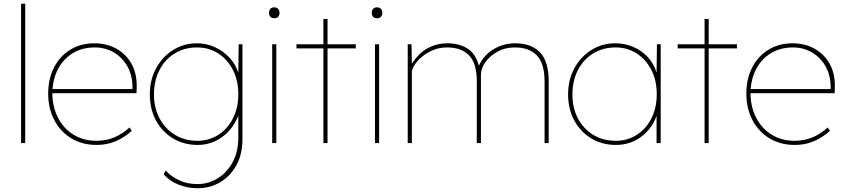

<svg xmlns="http://www.w3.org/2000/svg" viewBox="-20 -760 4490 1020"><path d="M92 0V-740H114V0Z M493 10Q417 10 359 -25Q301 -60 268.5 -122Q236 -184 236 -263Q236 -341 267 -401.5Q298 -462 353.5 -496Q409 -530 481 -530Q547 -530 599 -501Q651 -472 680 -418.5Q709 -365 706 -291L705 -265H258V-263Q259 -190 289 -133Q319 -76 371.5 -44Q424 -12 493 -12Q545 -12 589 -31Q633 -50 668 -83L680 -65Q643 -31 596.5 -10.5Q550 10 493 10ZM484 -508Q420 -508 371 -480Q322 -452 293 -402Q264 -352 259 -287H683L684 -295Q684 -359 657 -407Q630 -455 584.5 -481.5Q539 -508 484 -508Z M1030 240Q976 240 928.5 221Q881 202 849 166L860 146Q891 179 933.5 198.5Q976 218 1029 218Q1086 218 1135.5 188Q1185 158 1215.5 102.5Q1246 47 1246 -30V-146Q1220 -77 1162 -33.5Q1104 10 1030 10Q957 10 899.5 -24.5Q842 -59 809 -119.5Q776 -180 776 -258Q776 -337 810 -398.5Q844 -460 900.5 -495Q957 -530 1026 -530Q1075 -530 1120 -510Q1165 -490 1198.5 -454.5Q1232 -419 1246 -373L1248 -525H1268V-21Q1268 60 1235.5 118.5Q1203 177 1149 208.5Q1095 240 1030 240ZM1029 -12Q1090 -12 1139.5 -43.5Q1189 -75 1217.5 -131Q1246 -187 1246 -260Q1246 -332 1217.5 -388Q1189 -444 1139.5 -476Q1090 -508 1027 -508Q960 -508 908 -476Q856 -444 827 -387.5Q798 -331 798 -258Q798 -187 827.5 -131.5Q857 -76 909 -44Q961 -12 1029 -12Z M1437 -663Q1423 -663 1416 -671Q1409 -679 1409 -692Q1409 -704 1416 -712.5Q1423 -721 1437 -721Q1450 -721 1457.5 -713Q1465 -705 1465 -692Q1465 -679 1458 -671Q1451 -663 1437 -663ZM1426 0V-525H1448V0Z M1698 0V-503H1555V-525H1698V-659H1720V-525H1870V-503H1720V0Z M1983 -663Q1969 -663 1962 -671Q1955 -679 1955 -692Q1955 -704 1962 -712.5Q1969 -721 1983 -721Q1996 -721 2003.5 -713Q2011 -705 2011 -692Q2011 -679 2004 -671Q1997 -663 1983 -663ZM1972 0V-525H1994V0Z M2146 0V-525H2166L2168 -421Q2205 -479 2253 -504.5Q2301 -530 2357 -530Q2417 -530 2461.5 -503.5Q2506 -477 2524 -411Q2551 -469 2603.5 -499.5Q2656 -530 2717 -530Q2802 -530 2848.5 -482Q2895 -434 2895 -328V0H2873V-328Q2873 -423 2832 -465.5Q2791 -508 2715 -508Q2663 -508 2622.5 -485.5Q2582 -463 2558.5 -429.5Q2535 -396 2535 -364V0H2513V-328Q2513 -423 2472 -465.5Q2431 -508 2355 -508Q2314 -508 2280 -493.5Q2246 -479 2220.5 -457.5Q2195 -436 2181.5 -413.5Q2168 -391 2168 -376V0Z M3252 10Q3179 10 3121.5 -24.5Q3064 -59 3031 -119.5Q2998 -180 2998 -258Q2998 -337 3032 -398.5Q3066 -460 3122.5 -495Q3179 -530 3248 -530Q3300 -530 3345 -510.5Q3390 -491 3422 -456Q3454 -421 3468 -374L3470 -525H3490V0H3468V-144Q3443 -75 3385 -32.5Q3327 10 3252 10ZM3252 -12Q3313 -12 3362.5 -43.5Q3412 -75 3440.5 -131Q3469 -187 3469 -260Q3469 -332 3440.5 -388Q3412 -444 3362.5 -476Q3313 -508 3250 -508Q3183 -508 3131 -476Q3079 -444 3050 -387.5Q3021 -331 3021 -258Q3021 -187 3050 -131.5Q3079 -76 3131 -44Q3183 -12 3252 -12Z M3723 0V-503H3580V-525H3723V-659H3745V-525H3895V-503H3745V0Z M4202 10Q4126 10 4068 -25Q4010 -60 3977.5 -122Q3945 -184 3945 -263Q3945 -341 3976 -401.5Q4007 -462 4062.5 -496Q4118 -530 4190 -530Q4256 -530 4308 -501Q4360 -472 4389 -418.5Q4418 -365 4415 -291L4414 -265H3967V-263Q3968 -190 3998 -133Q4028 -76 4080.5 -44Q4133 -12 4202 -12Q4254 -12 4298 -31Q4342 -50 4377 -83L4389 -65Q4352 -31 4305.5 -10.5Q4259 10 4202 10ZM4193 -508Q4129 -508 4080 -480Q4031 -452 4002 -402Q3973 -352 3968 -287H4392L4393 -295Q4393 -359 4366 -407Q4339 -455 4293.5 -481.5Q4248 -508 4193 -508Z"/></svg>

Font: Lexend Thin
Style: Regular
Weight: 100
Designer: Bonnie Shaver-Troup, Thomas Jockin
Foundry: Lexend
Version: Version 1.007; ttfautohint (v1.8.3)